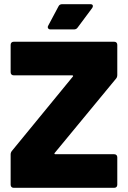

<svg xmlns="http://www.w3.org/2000/svg" viewBox="-20 -900 613 920"><path d="M38 -178 329 -533Q331 -535 330 -537Q329 -539 326 -539H46Q39 -539 35 -543Q31 -547 31 -554V-685Q31 -692 35 -696Q39 -700 46 -700H527Q534 -700 538 -696Q542 -692 542 -685V-541Q542 -529 535 -522L242 -167Q240 -165 241 -163Q242 -161 245 -161H527Q534 -161 538 -157Q542 -153 542 -146V-15Q542 -8 538 -4Q534 0 527 0H46Q39 0 35 -4Q31 -8 31 -15V-160Q31 -170 38 -178ZM278 -880H413Q425 -880 425 -871Q425 -867 422 -862L352 -768Q346 -759 334 -759H222Q214 -759 210.5 -764.5Q207 -770 211 -777L260 -869Q265 -880 278 -880Z"/></svg>

Font: Barlow Black
Style: Regular
Weight: 900
Designer: Jeremy Tribby
Foundry: Tribby Type
Version: Version 1.422